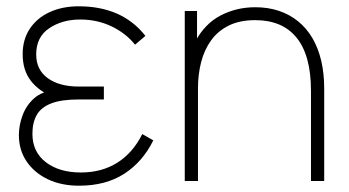

<svg xmlns="http://www.w3.org/2000/svg" viewBox="-20 -575 1110 610"><path d="M231 15Q175.5 15 132.5 -5.2Q89.5 -25.5 64.8 -61.8Q40 -98 40 -146Q40 -177 51.8 -208.8Q63.5 -240.5 88.5 -262.8Q113.5 -285 154 -288L148 -268Q104.5 -284.5 78.2 -318Q52 -351.5 52 -403Q52 -449.5 74.8 -483.8Q97.5 -518 137.8 -536.5Q178 -555 230 -555Q298.5 -555 351.5 -531.8Q404.5 -508.5 442 -461L409 -433Q380.5 -469 334.8 -491Q289 -513 235 -513Q177.5 -513 136.2 -485.2Q95 -457.5 95 -402Q95 -353.5 131.5 -326.8Q168 -300 231 -300H310V-259H230Q175 -259 142.8 -246.5Q110.5 -234 96.8 -209.8Q83 -185.5 83 -150Q83 -92.5 125.5 -59.8Q168 -27 237 -27Q303 -27 352.5 -58Q402 -89 432 -149L467 -129Q433.5 -61 374.8 -23Q316 15 231 15Z M968 0V-286Q968 -344 956.2 -386.2Q944.5 -428.5 921.5 -456.2Q898.5 -484 865.8 -497.5Q833 -511 791 -511Q741.5 -511 706.8 -493.8Q672 -476.5 650.5 -446.5Q629 -416.5 619 -377.5Q609 -338.5 609 -295L570 -294Q570 -386.5 600.5 -443.2Q631 -500 681.2 -526Q731.5 -552 791 -552Q832 -552 866.2 -540.5Q900.5 -529 927.2 -507.2Q954 -485.5 972.5 -454Q991 -422.5 1000.5 -382.2Q1010 -342 1010 -294V0ZM567 0V-540H606V-430H609V0Z"/></svg>

Font: Manrope ExtraLight
Style: Regular
Weight: 200
Designer: Mikhail Sharanda
Foundry: Mikhail Sharanda
Version: Version 4.505